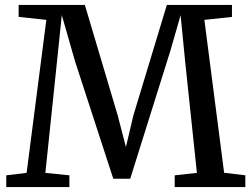

<svg xmlns="http://www.w3.org/2000/svg" viewBox="-20 -763 1026 783"><path d="M88.5 -58 169 -682 56 -694V-743H326L460 -292.5L493.5 -163.5L524 -292.5L660.5 -743H926V-694L813.5 -682L894 -58.5L980.5 -48V0H692.5V-48L783 -58L735.5 -508L716.5 -701L674.5 -555L511 -34H442L286 -513L232 -701.5L212 -508L165 -58L263 -48V0H5.5V-48Z"/></svg>

Font: Merriweather 24pt
Style: Regular
Weight: 400
Designer: Eben Sorkin
Foundry: Eben Sorkin
Version: Version 2.100